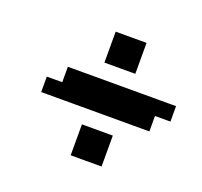

<svg xmlns="http://www.w3.org/2000/svg" viewBox="-78 -517 585 556"><g transform="rotate(20 214.5 -238.5)"><path d="M95.2 -285.7H142.9V-238.1H95.2ZM142.9 -285.7H190.5V-238.1H142.9ZM190.5 -285.7H238.1V-238.1H190.5ZM238.1 -285.7H285.7V-238.1H238.1ZM285.7 -285.7H333.3V-238.1H285.7ZM47.6 -238.1H95.2V-190.5H47.6ZM95.2 -238.1H142.9V-190.5H95.2ZM142.9 -238.1H190.5V-190.5H142.9ZM190.5 -238.1H238.1V-190.5H190.5ZM238.1 -238.1H285.7V-190.5H238.1ZM381 -285.7H428.6V-238.1H381ZM333.3 -285.7H381V-238.1H333.3ZM285.7 -238.1H333.3V-190.5H285.7ZM333.3 -238.1H381V-190.5H333.3ZM238.1 -381H285.7V-333.3H238.1ZM238.1 -428.6H285.7V-381H238.1ZM190.5 -428.6H238.1V-381H190.5ZM190.5 -381H238.1V-333.3H190.5ZM238.1 -95.2H285.7V-47.6H238.1ZM238.1 -142.9H285.7V-95.2H238.1ZM190.5 -142.9H238.1V-95.2H190.5ZM190.5 -95.2H238.1V-47.6H190.5Z"/></g></svg>

Font: Jacquard 12
Style: Regular
Weight: 400
Designer: Sarah Cadigan-Fried
Version: Version 1.000; ttfautohint (v1.8.4.7-5d5b)